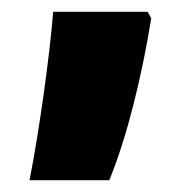

<svg xmlns="http://www.w3.org/2000/svg" viewBox="-20 -166 324 325"><path d="M230 -146H70C64 -70 46 58 30 139H165C195 66 220 -36 236 -135Z"/></svg>

Font: Noto Sans Arabic UI Cn Bk
Style: Regular
Weight: 900
Width: 3
Designer: Monotype Design Team, Nadine Chahine and Nizar Qandah
Foundry: Monotype Imaging Inc.
Version: Version 2.010